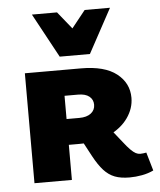

<svg xmlns="http://www.w3.org/2000/svg" viewBox="-52 -767 684 823"><g transform="rotate(-5 289.5 -355.0)"><path d="M64 0V-473H305Q407 -473 458.5 -432.5Q510 -392 510 -329Q510 -283 481.5 -242.5Q453 -202 399.5 -176.5Q346 -151 270 -151H156V-262H280Q312 -262 330 -276Q348 -290 348 -313Q348 -335 331.5 -348.5Q315 -362 283 -362H225V0ZM473 11Q435 11 409 1Q383 -9 362 -32Q341 -55 320 -94L274 -180L397 -217L456 -143Q473 -121 485.5 -108.5Q498 -96 507.5 -91Q517 -86 527 -86Q534 -86 540.5 -87Q547 -88 553 -89L576 -10Q553 1 526 6Q499 11 473 11ZM219 -531 252 -607 343 -721H452L349 -531ZM219 -531 116 -721H224L316 -607L349 -531Z"/></g></svg>

Font: Ysabeau SC Black
Style: Regular
Weight: 900
Designer: Christian Thalmann (Catharsis Fonts)
Version: Version 2.001;gftools[0.9.30]; featfreeze: smcp